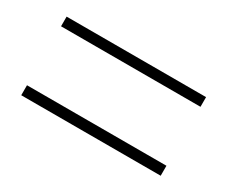

<svg xmlns="http://www.w3.org/2000/svg" viewBox="-55 -630 632 533"><g transform="rotate(30 260.5 -363.0)"><path d="M37 -458V-489H484V-458ZM37 -237V-269H484V-237Z"/></g></svg>

Font: Source Han Sans SC ExtraLight
Style: Regular
Weight: 250
Designer: Ryoko NISHIZUKA 西塚涼子 (kana, bopomofo & ideographs); Paul D. Hunt (Latin, Greek & Cyrillic); Sandoll Communications 산돌커뮤니
Foundry: Adobe
Version: Version 2.004;hotconv 1.0.118;makeotfexe 2.5.65603